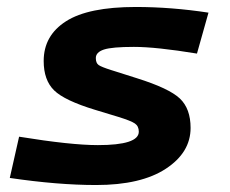

<svg xmlns="http://www.w3.org/2000/svg" viewBox="-20 -511 654 545"><path d="M521 -147.9Q521 -78.1 450.7 -32Q380.4 14.2 252.9 14.2Q144 14.2 7.8 -5.9L34.2 -123Q181.2 -99.1 257.8 -99.1Q374 -99.1 374 -137.2Q374 -152.8 363 -160.4Q352.1 -168 315.9 -179.2L250 -199.2Q163.1 -225.6 133.5 -254.6Q104 -283.7 104 -337.9Q104 -410.2 167.5 -450.7Q231 -491.2 365.2 -491.2Q466.3 -491.2 571.8 -475.1L539.1 -358.9Q423.3 -377.9 359.9 -377.9Q298.3 -377.9 275.1 -370.4Q252 -362.8 252 -346.2Q252 -332 260 -326.4Q268.1 -320.8 295.9 -312Q301.8 -310.1 305.2 -309.1L368.2 -289.1Q460 -260.3 490.5 -231.4Q521 -202.6 521 -147.9Z"/></svg>

Font: IntelOne Mono Bold
Style: Italic
Weight: 700
Italic angle: -16°
Designer: Fred Shallcrass
Foundry: Frere-Jones Type LLC
Version: Version 1.200;hotconv 1.1.0;makeotfexe 2.6.0;FJTRelease1.2